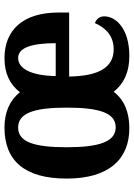

<svg xmlns="http://www.w3.org/2000/svg" viewBox="110 -698 598 858"><g transform="rotate(-90 409.0 -269.0)"><path d="M265 10C337 10 392 -13 428 -60C464 -14 516 10 588 10C711 10 765 -51 765 -102C765 -124 751 -138 735 -144C714 -97 679 -60 618 -60C535 -60 498 -129 496 -259H782V-307C782 -465 704 -548 578 -548C512 -548 461 -525 426 -479C389 -525 336 -548 268 -548C119 -548 40 -457 40 -270C40 -82 126 10 265 10ZM645 -319H498C500 -428 531 -487 579 -487C626 -487 645 -423 645 -319ZM269 -51C204 -51 180 -126 180 -270C180 -414 203 -487 268 -487C333 -487 357 -415 357 -270C357 -125 334 -51 269 -51Z"/></g></svg>

Font: Noto Serif Condensed
Style: Bold
Weight: 700
Width: 3
Designer: Monotype Design Team
Foundry: Monotype Imaging Inc.
Version: Version 2.015